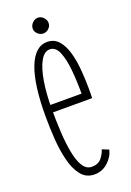

<svg xmlns="http://www.w3.org/2000/svg" viewBox="-127 -675 500 733"><g transform="rotate(-20 123.0 -308.0)"><path d="M126 11Q92.5 11 72.2 -14.2Q52 -39.5 41.8 -80.2Q31.5 -121 28.2 -169Q25 -217 25 -262.5Q25 -325.5 31.5 -374.8Q38 -424 51 -457.8Q64 -491.5 83 -509Q102 -526.5 127 -526.5Q156 -526.5 173.8 -506Q191.5 -485.5 200.8 -452.8Q210 -420 213.2 -381.8Q216.5 -343.5 216.5 -308Q216.5 -297 216.5 -286.5Q216.5 -276 216 -266H50.5V-296H184Q184 -348 179.5 -393.8Q175 -439.5 162.8 -468Q150.5 -496.5 127 -496.5Q105 -496.5 89.2 -468.5Q73.5 -440.5 65.2 -391.2Q57 -342 57 -278Q57 -231.5 59.5 -185.8Q62 -140 69 -102.5Q76 -65 89.8 -42.5Q103.5 -20 126 -20Q152.5 -20 166 -37.2Q179.5 -54.5 183.5 -70L210.5 -59Q203.5 -30.5 180.2 -9.8Q157 11 126 11ZM126 -561.5Q113.5 -561.5 103.5 -570.8Q93.5 -580 93.5 -592.5Q93.5 -605.5 103.5 -615.5Q113.5 -625.5 126 -625.5Q138.5 -625.5 148.2 -615.5Q158 -605.5 158 -592.5Q158 -580 148.2 -570.8Q138.5 -561.5 126 -561.5Z"/></g></svg>

Font: Imbue Thin 10pt Thin
Style: Regular
Weight: 250
Version: Version 1.102